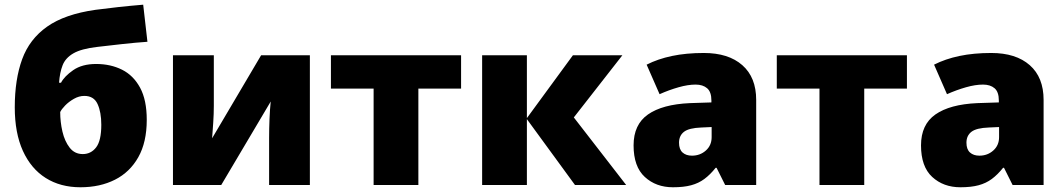

<svg xmlns="http://www.w3.org/2000/svg" viewBox="-20 -789 4536 819"><path d="M43 -331.1Q43 -450.2 74.5 -536.4Q106 -622.6 181.2 -675.5Q256.3 -728.5 387.2 -747.1Q431.2 -752.9 484.4 -758.8Q537.6 -764.6 590.8 -769L608.9 -610.8Q558.6 -607.4 499.3 -600.8Q439.9 -594.2 395 -588.9Q327.1 -581.1 293.2 -561.5Q259.3 -542 247.1 -510.7Q234.9 -479.5 231.9 -436H240.2Q254.4 -463.4 292.2 -489.7Q330.1 -516.1 390.1 -516.1Q451.7 -516.1 500.5 -491.7Q549.3 -467.3 577.6 -414.8Q606 -362.3 606 -277.8Q606 -182.6 570.1 -118.7Q534.2 -54.7 470.5 -22.5Q406.7 9.8 323.2 9.8Q237.8 9.8 175 -29.8Q112.3 -69.3 77.6 -145.5Q43 -221.7 43 -331.1ZM333 -131.8Q368.2 -131.8 390.1 -160.4Q412.1 -189 412.1 -256.8Q412.1 -310.5 396.2 -345.2Q380.4 -379.9 339.8 -379.9Q316.9 -379.9 295.2 -367.4Q273.4 -355 257.8 -338.9Q242.2 -322.8 236.8 -311Q236.8 -269 246.3 -227.8Q255.9 -186.5 277.1 -159.2Q298.3 -131.8 333 -131.8Z M892.1 -553.2V-337.9Q892.1 -303.7 889.6 -266.4Q887.2 -229 884.8 -199.2L1093.8 -553.2H1301.8V0H1127.9V-200.2Q1127.9 -239.3 1129.6 -281.5Q1131.3 -323.7 1134.8 -356L923.8 0H717.8V-553.2Z M1946.8 -411.1H1764.6V0H1573.7V-411.1H1391.6V-553.2H1946.8Z M2423.8 -553.2H2634.8L2427.7 -288.1L2650.9 0H2432.6L2227.5 -280.8V0H2036.6V-553.2H2227.5V-285.2Z M2982.4 -563Q3087.4 -563 3146.5 -511Q3205.6 -459 3205.6 -362.8V0H3073.2L3036.6 -73.2H3032.7Q3009.3 -43.9 2984.6 -25.6Q2960 -7.3 2928.2 1.2Q2896.5 9.8 2850.6 9.8Q2778.3 9.8 2730.5 -34.2Q2682.6 -78.1 2682.6 -168.9Q2682.6 -257.8 2744.1 -300.8Q2805.7 -343.8 2922.4 -349.1L3014.6 -352.1V-359.9Q3014.6 -397 2996.3 -412.6Q2978 -428.2 2947.3 -428.2Q2914.6 -428.2 2874.3 -416.7Q2834 -405.3 2793.5 -387.2L2738.3 -513.2Q2786.1 -537.6 2846.7 -550.3Q2907.2 -563 2982.4 -563ZM3015.6 -247.1 2971.7 -245.1Q2918.9 -243.2 2897.7 -226.8Q2876.5 -210.4 2876.5 -180.2Q2876.5 -151.9 2891.6 -138.4Q2906.7 -125 2931.6 -125Q2966.3 -125 2991 -147Q3015.6 -168.9 3015.6 -204.1Z M3848.6 -411.1H3666.5V0H3475.6V-411.1H3293.5V-553.2H3848.6Z M4208.5 -563Q4313.5 -563 4372.6 -511Q4431.6 -459 4431.6 -362.8V0H4299.3L4262.7 -73.2H4258.8Q4235.4 -43.9 4210.7 -25.6Q4186 -7.3 4154.3 1.2Q4122.6 9.8 4076.7 9.8Q4004.4 9.8 3956.5 -34.2Q3908.7 -78.1 3908.7 -168.9Q3908.7 -257.8 3970.2 -300.8Q4031.7 -343.8 4148.4 -349.1L4240.7 -352.1V-359.9Q4240.7 -397 4222.4 -412.6Q4204.1 -428.2 4173.3 -428.2Q4140.6 -428.2 4100.3 -416.7Q4060.1 -405.3 4019.5 -387.2L3964.4 -513.2Q4012.2 -537.6 4072.8 -550.3Q4133.3 -563 4208.5 -563ZM4241.7 -247.1 4197.8 -245.1Q4145 -243.2 4123.8 -226.8Q4102.5 -210.4 4102.5 -180.2Q4102.5 -151.9 4117.7 -138.4Q4132.8 -125 4157.7 -125Q4192.4 -125 4217 -147Q4241.7 -168.9 4241.7 -204.1Z"/></svg>

Font: Open Sans ExtraBold
Style: Regular
Weight: 800
Designer: Monotype Design Team
Foundry: Monotype Imaging Inc.
Version: Version 3.003; ttfautohint (v1.8.4)